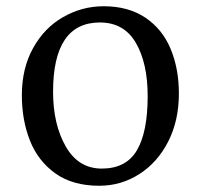

<svg xmlns="http://www.w3.org/2000/svg" viewBox="-20 -583 641 615"><path d="M553 -283Q553 -197 519 -130Q485 -63 426.5 -25.5Q368 12 298 12Q213 12 157.5 -27.5Q102 -67 76 -132.5Q50 -198 50 -278Q50 -364 86 -429Q122 -494 182.5 -528.5Q243 -563 312 -563Q391 -563 445.5 -526.5Q500 -490 526.5 -426.5Q553 -363 553 -283ZM150 -289Q150 -185 190.5 -114Q231 -43 306 -43Q384 -43 418.5 -101.5Q453 -160 453 -275Q453 -381 415 -446Q377 -511 300 -511Q150 -511 150 -289Z"/></svg>

Font: Martel DemiBold
Style: Regular
Weight: 600
Designer: Dan Reynolds
Foundry: Dan Reynolds
Version: Version 1.001; ttfautohint (v1.1) -l 5 -r 5 -G 72 -x 0 -D la